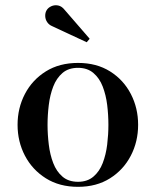

<svg xmlns="http://www.w3.org/2000/svg" viewBox="-20 -713 602 743"><path d="M282 10Q210 10 157.5 -23Q105 -56 76.5 -110.5Q48 -165 48 -230Q48 -295 76.5 -349.5Q105 -404 157.5 -436.8Q210 -469.5 282 -469.5Q353.5 -469.5 405.8 -436.8Q458 -404 486.2 -349.5Q514.5 -295 514.5 -230Q514.5 -165 486.2 -110.5Q458 -56 405.8 -23Q353.5 10 282 10ZM282 -9.5Q318 -9.5 341.5 -29.5Q365 -49.5 377.5 -82Q390 -114.5 394.8 -153.5Q399.5 -192.5 399.5 -230Q399.5 -268 394.8 -306.8Q390 -345.5 377.5 -378Q365 -410.5 341.5 -430.5Q318 -450.5 282 -450.5Q245 -450.5 221.8 -430.5Q198.5 -410.5 186 -378Q173.5 -345.5 168.8 -306.8Q164 -268 164 -230Q164 -192.5 168.8 -153.5Q173.5 -114.5 186 -82Q198.5 -49.5 221.8 -29.5Q245 -9.5 282 -9.5ZM315.5 -549.5 182.5 -611.5Q170 -616.5 162.8 -627Q155.5 -637.5 155 -650.5Q154.5 -663.5 160.5 -673.5Q166.5 -683.5 178.8 -689Q191 -694.5 205 -691.8Q219 -689 230 -675L327 -563Z"/></svg>

Font: Bodoni Moda 11pt Medium
Style: Regular
Weight: 500
Designer: Owen Earl
Foundry: indestructible type
Version: Version 2.004